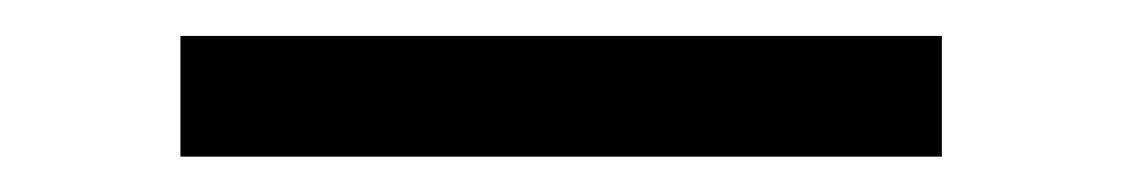

<svg xmlns="http://www.w3.org/2000/svg" viewBox="-20 33 632 108"><path d="M81.5 121.1V53.2H509.8V121.1Z"/></svg>

Font: Federov2
Style: Regular
Weight: 400
Designer: Olexa M. Volochay | Cyreal.org
Foundry: Olexa M. Volochay | Cyreal.org
Version: Version 1.000